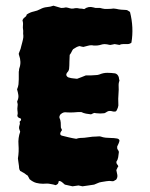

<svg xmlns="http://www.w3.org/2000/svg" viewBox="-20 -631 526 675"><path d="M442 -481Q436 -476 428 -476Q420 -476 412.5 -476Q405 -476 400 -473L383 -476Q379 -475 376 -474.5Q373 -474 368 -473Q365 -473 357 -475Q345 -477 336 -474Q324 -470 309 -471Q300 -473 290.5 -470.5Q281 -468 273 -466Q269 -467 265.5 -467.5Q262 -468 260 -469Q254 -468 248.5 -465Q243 -462 237 -458Q234 -454 231.5 -448.5Q229 -443 225 -438Q224 -426 224 -413.5Q224 -401 223 -390Q222 -382 217.5 -377.5Q213 -373 213 -367Q216 -359 224 -358Q230 -356 237 -355.5Q244 -355 251 -354Q259 -357 267 -360Q275 -363 282 -366Q293 -366 301 -366Q309 -366 317 -367Q320 -367 323 -367.5Q326 -368 329 -369Q343 -375 357 -375Q371 -375 385 -373Q395 -370 398 -358Q398 -356 398.5 -353.5Q399 -351 400 -348Q399 -345 398 -341Q397 -337 397 -332Q398 -316 396.5 -300Q395 -284 396 -267Q397 -260 394.5 -253Q392 -246 389 -241L386 -239Q380 -238 375.5 -239.5Q371 -241 366 -241Q360 -241 356 -238Q352 -235 347 -233Q340 -232 332.5 -232Q325 -232 317 -233Q313 -235 308.5 -233Q304 -231 300 -229Q291 -230 282.5 -231.5Q274 -233 266 -237Q260 -237 254 -237Q248 -237 241 -236Q228 -235 214 -236Q203 -238 194 -230Q192 -229 190 -224.5Q188 -220 189 -217Q193 -209 193.5 -200Q194 -191 194 -183Q195 -180 196 -178Q197 -176 198 -174Q197 -172 195.5 -170Q194 -168 193 -166Q189 -156 198 -154Q210 -151 222.5 -148Q235 -145 248 -143Q251 -144 255 -145Q259 -146 262 -146Q276 -146 290.5 -148.5Q305 -151 319 -151Q322 -151 326 -151.5Q330 -152 334 -151Q342 -148 351 -147Q360 -146 369 -146Q375 -146 380.5 -145.5Q386 -145 392 -144Q400 -142 400 -136Q399 -131 396.5 -125.5Q394 -120 392 -116Q391 -109 394 -105Q397 -101 398 -97Q397 -87 395.5 -78Q394 -69 389 -62Q389 -56 392 -53Q395 -50 396 -46Q394 -44 392.5 -40.5Q391 -37 389 -33Q391 -25 392.5 -16Q394 -7 388 1Q385 2 381.5 4.5Q378 7 374 6Q364 4 354.5 6Q345 8 336 9Q329 10 323 13Q317 16 311 18Q301 20 291 21Q281 22 270 24L256 21Q247 22 235 24L208 18Q204 15 200.5 11.5Q197 8 192 6Q191 5 188.5 5.5Q186 6 186 7Q186 17 175 20Q170 18 164 17Q158 16 153 15Q148 14 142 14.5Q136 15 131 15Q119 15 107.5 12Q96 9 84 -1Q83 -4 81 -7Q79 -10 77 -14Q73 -16 69.5 -19Q66 -22 62 -24L51 -30Q47 -36 47 -41.5Q47 -47 46 -52Q45 -57 44.5 -62.5Q44 -68 43 -74Q45 -86 45.5 -98Q46 -110 45 -123Q44 -134 45.5 -145.5Q47 -157 51 -168Q50 -172 48.5 -175Q47 -178 47 -182Q47 -187 49 -192Q51 -197 49 -202Q49 -204 50.5 -205Q52 -206 53 -207Q56 -214 51 -215Q41 -218 41 -225Q43 -231 42 -237Q41 -243 41 -250Q41 -255 42 -260Q43 -265 41 -270Q41 -271 40.5 -273Q40 -275 41 -276Q46 -287 44.5 -297Q43 -307 40 -317Q44 -326 45 -334.5Q46 -343 46 -352V-379Q47 -382 47 -385.5Q47 -389 48 -391Q56 -413 47 -437Q46 -439 46 -443Q48 -449 50.5 -454.5Q53 -460 54 -466Q56 -474 58.5 -483Q61 -492 62 -500V-507Q61 -512 61.5 -517.5Q62 -523 61 -528Q60 -533 60.5 -538Q61 -543 61 -547Q61 -551 60.5 -553.5Q60 -556 59 -559Q61 -566 67 -570Q73 -574 74 -580Q86 -588 98.5 -590.5Q111 -593 122 -599Q133 -605 145 -606Q157 -607 168 -611Q175 -609 181.5 -607Q188 -605 195 -603Q199 -603 203.5 -603.5Q208 -604 212 -605Q219 -604 225 -602Q231 -600 238 -601Q249 -604 259 -601Q264 -601 268 -600.5Q272 -600 276 -599Q291 -610 308 -605Q316 -602 324 -603Q332 -604 340 -601Q348 -599 355.5 -599.5Q363 -600 370 -600Q379 -602 388 -600Q396 -598 405.5 -597Q415 -596 423 -596Q428 -596 437 -589Q451 -534 442 -481Z"/></svg>

Font: Daruma Drop One
Style: Regular
Weight: 400
Designer: Maniackers Design
Version: Version 1.000